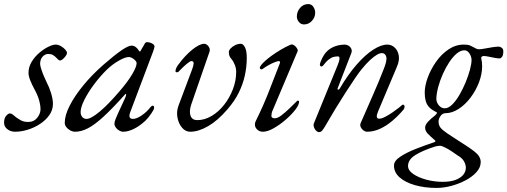

<svg xmlns="http://www.w3.org/2000/svg" viewBox="-48 -633 2492 943"><path d="M26 14Q4 14 -12 1.5Q-28 -11 -28 -30Q-28 -53 -17.5 -64.5Q-7 -76 0 -76Q7 -76 14.5 -70.5Q22 -65 31 -57Q42 -49 55.5 -41.5Q69 -34 91 -34Q118 -34 134 -53.5Q150 -73 151 -95Q151 -117 143.5 -142.5Q136 -168 122 -193Q109 -217 100.5 -238.5Q92 -260 92 -275Q92 -304 107.5 -329.5Q123 -355 145.5 -374Q168 -393 190 -403.5Q212 -414 225 -414Q238 -414 251 -406.5Q264 -399 272.5 -389.5Q281 -380 281 -373Q281 -367 275 -358.5Q269 -350 261 -343Q253 -336 247 -336Q242 -336 237 -341Q232 -346 226 -352Q220 -358 211.5 -363Q203 -368 189 -368Q173 -368 161 -354.5Q149 -341 149 -319Q149 -311 154.5 -294Q160 -277 167.5 -259Q175 -241 182 -227Q193 -207 202.5 -176.5Q212 -146 212 -123Q212 -93 194.5 -68Q177 -43 149 -24.5Q121 -6 88.5 4Q56 14 26 14Z M321 14Q309 14 297 7.5Q285 1 277.5 -9Q270 -19 270 -30Q270 -66 294 -113.5Q318 -161 361 -213.5Q404 -266 460 -315Q514 -362 548 -385.5Q582 -409 598 -409Q614 -409 626 -395Q640 -377 638.5 -378.5Q637 -380 638 -380Q640 -380 641.5 -381.5Q643 -383 644 -386Q658 -410 661 -415Q664 -420 661 -416Q667 -426 673 -426Q682 -426 691 -423Q700 -420 705.5 -415Q711 -410 711 -405Q711 -400 704 -380L592 -83Q579 -49 605 -49Q623 -49 648.5 -66.5Q674 -84 693 -109Q695 -111 697.5 -112.5Q700 -114 702 -114Q706 -114 707.5 -111.5Q709 -109 709 -103Q709 -96 695 -75.5Q681 -55 666 -40Q638 -14 609.5 0Q581 14 557 14Q547 14 537 8Q527 2 520.5 -7Q514 -16 514 -25Q514 -36 520 -48Q516 -39 519.5 -48Q523 -57 531.5 -76Q540 -95 550 -116Q560 -137 567 -153Q572 -164 571.5 -169.5Q571 -175 565 -168Q504 -100 460.5 -60Q417 -20 384 -3Q351 14 321 14ZM377 -49Q399 -49 442.5 -85.5Q486 -122 541 -187Q579 -231 601 -268Q623 -305 623 -323Q623 -331 610 -342Q604 -347 597 -350Q590 -353 585 -353Q567 -353 535.5 -335Q504 -317 478 -292Q445 -260 415 -220Q385 -180 366.5 -143Q348 -106 348 -83Q348 -68 356 -58.5Q364 -49 377 -49Z M886 14Q863 14 846 -6Q829 -26 823.5 -56Q818 -86 829 -115L894 -288Q902 -308 903 -320.5Q904 -333 892 -333Q885 -333 867.5 -318Q850 -303 834 -286Q829 -280 826 -279Q823 -278 821 -278Q814 -278 814 -283Q814 -289 816.5 -296Q819 -303 826 -313Q844 -338 862.5 -357.5Q881 -377 898 -390.5Q915 -404 929.5 -411Q944 -418 955 -418Q963 -418 970 -412Q977 -406 980.5 -397.5Q984 -389 981 -379L891 -119Q880 -85 888 -64Q896 -43 921 -43Q957 -43 991.5 -63.5Q1026 -84 1053 -118.5Q1080 -153 1096 -195Q1112 -237 1112 -280Q1112 -297 1105.5 -314Q1099 -331 1088 -344Q1081 -352 1078.5 -360Q1076 -368 1076 -377Q1076 -386 1085 -395.5Q1094 -405 1107.5 -411.5Q1121 -418 1135 -418Q1146 -418 1155 -401Q1164 -384 1164 -349Q1164 -305 1154.5 -262Q1145 -219 1124.5 -177.5Q1104 -136 1069 -96Q1022 -41 974.5 -13.5Q927 14 886 14Z M1243 14Q1226 14 1215 3Q1204 -8 1204 -20Q1204 -24 1204.5 -28Q1205 -32 1207 -36Q1248 -119 1276 -192.5Q1304 -266 1326 -321Q1330 -333 1321 -333Q1316 -333 1301.5 -327.5Q1287 -322 1271 -313Q1255 -304 1243 -295Q1238 -291 1233 -293Q1228 -295 1228 -300Q1228 -305 1235.5 -314.5Q1243 -324 1256.5 -336Q1270 -348 1289 -361.5Q1308 -375 1330.5 -388.5Q1353 -402 1378 -413Q1387 -417 1396 -411Q1405 -405 1410.5 -396Q1416 -387 1414 -382L1292 -93Q1288 -85 1286.5 -77.5Q1285 -70 1285 -64Q1285 -57 1290.5 -54.5Q1296 -52 1301 -52Q1315 -52 1333 -65.5Q1351 -79 1371.5 -98.5Q1392 -118 1411 -137Q1413 -139 1415 -139Q1417 -139 1419 -137.5Q1421 -136 1421 -134Q1421 -118 1402 -93.5Q1383 -69 1354.5 -44.5Q1326 -20 1296 -3Q1266 14 1243 14ZM1445 -513Q1430 -513 1420 -525Q1410 -537 1410 -552Q1410 -576 1426 -594.5Q1442 -613 1466 -613Q1482 -613 1491 -599.5Q1500 -586 1500 -570Q1500 -548 1484 -530.5Q1468 -513 1445 -513Z M1519 16Q1513 16 1507.5 11.5Q1502 7 1498 0.5Q1494 -6 1492.5 -14Q1491 -22 1494 -28L1610 -312Q1628 -356 1612 -356Q1602 -356 1591 -353.5Q1580 -351 1567 -341Q1554 -331 1538 -310Q1534 -306 1529.5 -306.5Q1525 -307 1523 -314Q1523 -320 1526.5 -329.5Q1530 -339 1535 -348.5Q1540 -358 1544 -364Q1559 -387 1584.5 -400Q1610 -413 1644 -414Q1655 -414 1664 -408.5Q1673 -403 1677.5 -393Q1682 -383 1677 -371L1611 -201Q1608 -194 1612.5 -193Q1617 -192 1620 -197Q1661 -267 1703.5 -315.5Q1746 -364 1785 -389Q1824 -414 1854 -414Q1875 -414 1890.5 -399.5Q1906 -385 1910.5 -360.5Q1915 -336 1901 -304L1809 -86Q1794 -50 1814 -50Q1826 -50 1843.5 -59Q1861 -68 1879 -80.5Q1897 -93 1910.5 -103.5Q1924 -114 1928 -118Q1929 -119 1929.5 -119Q1930 -119 1931 -119Q1934 -119 1936.5 -116.5Q1939 -114 1939 -110Q1939 -102 1935 -96Q1909 -65 1879.5 -40Q1850 -15 1818.5 -0.5Q1787 14 1755 14Q1746 14 1737 7.5Q1728 1 1723.5 -9Q1719 -19 1724 -30Q1753 -97 1782.5 -163.5Q1812 -230 1838 -297Q1854 -338 1849 -354.5Q1844 -371 1830 -372Q1819 -373 1804 -364.5Q1789 -356 1770 -338.5Q1751 -321 1729 -294Q1717 -280 1697 -250.5Q1677 -221 1652 -182.5Q1627 -144 1600.5 -100.5Q1574 -57 1550 -15Q1541 1 1534 8.5Q1527 16 1519 16Z M2096 290Q2038 290 1990.5 276.5Q1943 263 1915 238.5Q1887 214 1887 180Q1887 157 1918 136.5Q1949 116 1995 98Q2041 80 2086 65Q2094 62 2088 56Q2066 37 2053 23.5Q2040 10 2040 -6Q2040 -20 2054.5 -35.5Q2069 -51 2090 -67Q2095 -72 2096.5 -75Q2098 -78 2098 -79Q2098 -82 2090 -85Q2070 -95 2058.5 -108Q2047 -121 2042.5 -138.5Q2038 -156 2038 -178Q2038 -212 2053 -252.5Q2068 -293 2094 -330Q2120 -367 2155 -390.5Q2190 -414 2230 -414Q2251 -414 2260.5 -409.5Q2270 -405 2276 -402Q2283 -398 2290 -394.5Q2297 -391 2304 -391Q2315 -391 2333 -394.5Q2351 -398 2370 -401Q2389 -404 2402 -404Q2408 -404 2416 -398.5Q2424 -393 2424 -381Q2424 -362 2418 -354Q2412 -346 2406 -346Q2397 -346 2381 -349Q2365 -352 2350.5 -355Q2336 -358 2328 -358Q2323 -358 2318.5 -355Q2314 -352 2316 -344Q2318 -336 2319 -327Q2320 -318 2320 -308Q2320 -269 2304.5 -228.5Q2289 -188 2263 -153.5Q2237 -119 2204.5 -98Q2172 -77 2139 -77Q2132 -77 2126.5 -73.5Q2121 -70 2117 -65Q2106 -51 2106 -36Q2106 -18 2115.5 -6Q2125 6 2150 23Q2167 34 2190.5 49.5Q2214 65 2237 79.5Q2260 94 2274 105Q2296 121 2304.5 134.5Q2313 148 2313 163Q2313 189 2292.5 212Q2272 235 2239 252.5Q2206 270 2168.5 280Q2131 290 2096 290ZM2126 260Q2166 260 2191 250Q2216 240 2228 224.5Q2240 209 2240 191Q2240 176 2231 159.5Q2222 143 2199 130Q2191 124 2171.5 111Q2152 98 2141 93Q2123 83 2113 83Q2107 83 2100.5 84Q2094 85 2088 87Q2028 106 1992 128.5Q1956 151 1956 182Q1956 204 1981.5 221.5Q2007 239 2046 249.5Q2085 260 2126 260ZM2136 -101Q2154 -101 2172.5 -119Q2191 -137 2208 -166Q2225 -195 2238.5 -227.5Q2252 -260 2260 -290Q2268 -320 2268 -339Q2268 -354 2258 -370Q2248 -386 2233 -386Q2214 -386 2195 -370Q2176 -354 2158.5 -327.5Q2141 -301 2127 -269.5Q2113 -238 2104.5 -206.5Q2096 -175 2095 -149Q2095 -130 2107.5 -115.5Q2120 -101 2136 -101Z"/></svg>

Font: EB Garamond
Style: Italic
Weight: 400
Italic angle: -17.2°
Designer: Georg Duffner and Octavio Pardo
Foundry: Georg Duffner
Version: Version 1.001